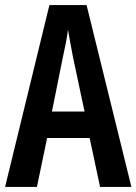

<svg xmlns="http://www.w3.org/2000/svg" viewBox="-20 -800 536 754"><path d="M373 -66H496L320 -780H174L0 -66H125L165 -258H332ZM267 -574 312 -362H184L227 -576C234 -608 244 -654 247 -684C253 -649 258 -620 267 -574Z"/></svg>

Font: Noto Sans Malayalam UI ExtraCondensed SemiBold
Style: Regular
Weight: 600
Width: 2
Designer: Jelle Bosma - Monotype Design Team
Foundry: Monotype Imaging Inc.
Version: Version 2.104